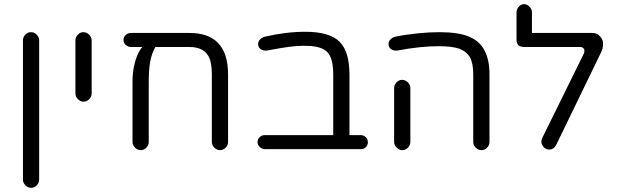

<svg xmlns="http://www.w3.org/2000/svg" viewBox="-20 -732 3017 936"><path d="M170.9 143.6V-535.2Q170.9 -550.8 158.7 -563Q146.5 -575.2 130.9 -575.2Q115.2 -575.2 103.5 -563Q91.8 -550.8 91.8 -535.2V143.6Q91.8 159.2 104 171.4Q116.2 183.6 131.8 183.6Q147.5 183.6 159.2 171.4Q170.9 159.2 170.9 143.6Z M426.8 -276.4V-535.2Q426.8 -550.8 414.6 -563Q402.3 -575.2 386.7 -575.2Q371.1 -575.2 359.4 -563Q347.7 -550.8 347.7 -535.2V-276.4Q347.7 -260.7 359.9 -248.5Q372.1 -236.3 387.7 -236.3Q403.3 -236.3 415 -248.5Q426.8 -260.7 426.8 -276.4Z M903.3 -571.3H619.1Q602.5 -571.3 592.3 -561Q582 -550.8 582 -537.1Q582 -519.5 597.7 -509.8Q606.4 -502.9 619.1 -502.9H673.8L666 -493.2Q647.5 -466.8 636.7 -423.8Q626 -380.9 626 -336.9V-40Q626 -24.4 638.2 -12.2Q650.4 0 666 0Q681.6 0 693.4 -12.2Q705.1 -24.4 705.1 -40V-332Q705.1 -390.6 711.9 -430.2Q718.8 -469.7 737.3 -502.9H903.3Q979.5 -502.9 1002 -446.3Q1012.7 -417 1012.7 -368.2V-40Q1012.7 -24.4 1024.9 -12.2Q1037.1 0 1052.7 0Q1068.4 0 1080.1 -12.2Q1091.8 -24.4 1091.8 -40V-368.2Q1091.8 -474.6 1041 -524.4Q995.1 -571.3 903.3 -571.3Z M1738.3 -73.2H1683.6V-368.2Q1683.6 -480.5 1635.7 -528.3Q1586.9 -577.1 1468.8 -577.1Q1373 -577.1 1269.5 -552.7Q1255.9 -548.8 1247.1 -539.1Q1238.3 -529.3 1238.3 -517.6Q1238.3 -501 1251 -492.2Q1261.7 -485.4 1273.4 -485.4Q1276.4 -485.4 1280.3 -485.4Q1352.5 -499 1390.6 -503.9Q1428.7 -508.8 1455.6 -508.8Q1482.4 -508.8 1497.1 -507.8Q1549.8 -502.9 1575.2 -478.5Q1585.9 -466.8 1591.8 -453.1Q1604.5 -422.9 1604.5 -368.2V-73.2H1269.5Q1255.9 -73.2 1245.6 -63Q1235.4 -52.7 1235.4 -39.6Q1235.4 -26.4 1246.1 -15.6Q1256.8 -5.9 1269.5 -4.9H1738.3Q1753.9 -4.9 1763.7 -14.6Q1773.4 -24.4 1773.4 -39.1Q1773.4 -57.6 1757.8 -67.4Q1750 -73.2 1738.3 -73.2Z M2366.2 -40V-368.2Q2366.2 -443.4 2340.8 -488.3Q2316.4 -533.2 2265.6 -553.7Q2213.9 -575.2 2122.1 -575.2Q2073.2 -575.2 2015.1 -569.3Q1957 -563.5 1905.3 -552.7Q1891.6 -548.8 1882.8 -539.1Q1874 -529.3 1874 -517.6Q1874 -501 1886.7 -492.2Q1897.5 -485.4 1909.2 -485.4Q1912.1 -485.4 1916 -485.4Q2029.3 -506.8 2118.2 -506.8Q2181.6 -506.8 2217.8 -495.1Q2253.9 -481.4 2271.5 -452.1Q2287.1 -422.9 2287.1 -368.2V-40Q2287.1 -24.4 2299.3 -12.2Q2311.5 0 2327.1 0Q2342.8 0 2354.5 -12.2Q2366.2 -24.4 2366.2 -40ZM1980.5 -40V-302.7Q1980.5 -318.4 1968.3 -330.6Q1956.1 -342.8 1940.4 -342.8Q1929.7 -342.8 1923.8 -338.9Q1901.4 -325.2 1901.4 -302.7V-40Q1901.4 -24.4 1913.6 -12.2Q1925.8 0 1941.4 0Q1957 0 1968.8 -12.2Q1980.5 -24.4 1980.5 -40Z M2625 -22.5Q2635.7 -2.9 2658.2 -2.9Q2668 -2.9 2677.7 -8.8L2683.6 -14.6Q2688.5 -19.5 2691.4 -25.4L2911.1 -478.5Q2919.9 -496.1 2919.9 -517.6Q2920.9 -540 2903.3 -556.6Q2889.6 -571.3 2869.1 -571.3H2573.2V-671.9Q2573.2 -687.5 2561 -699.7Q2548.8 -711.9 2535.2 -711.9Q2520.5 -711.9 2509.8 -700.2Q2498 -687.5 2498 -671.9V-540Q2498 -520.5 2506.8 -511.7Q2516.6 -502.9 2537.1 -502.9H2806.6Q2818.4 -502.9 2823.7 -497.6Q2829.1 -492.2 2829.1 -484.9Q2829.1 -477.5 2826.2 -470.7L2624 -60.5Q2619.1 -49.8 2619.1 -41Q2619.1 -32.2 2625 -22.5Z"/></svg>

Font: FakePearl
Style: Light
Weight: 350
Version: Version 1.2